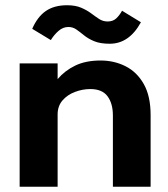

<svg xmlns="http://www.w3.org/2000/svg" viewBox="-20 -713 640 733"><path d="M55 0V-471H200V-411Q227 -443 267 -462.5Q307 -482 364 -482Q416 -482 459.5 -460Q503 -438 529 -392Q555 -346 555 -274V0H411V-272Q411 -318 390.5 -345.5Q370 -373 325 -373Q295 -373 266 -362Q237 -351 218.5 -329.5Q200 -308 200 -276V0ZM446 -672 518 -628Q473 -546 399 -546Q363 -546 340 -555.5Q317 -565 301 -578Q285 -591 271.5 -600.5Q258 -610 241 -610Q221 -610 204 -595.5Q187 -581 174 -560L103 -603Q123 -649 155 -671Q187 -693 236 -693Q268 -693 290 -683.5Q312 -674 328 -662Q344 -650 358.5 -640.5Q373 -631 391 -631Q411 -631 423.5 -642.5Q436 -654 446 -672Z"/></svg>

Font: Inconsolata Expanded Black
Style: Regular
Weight: 900
Width: 7
Monospace: yes
Designer: Raph Levien, Cyreal, Brenton Simpson
Foundry: Raph Levien, Cyreal, Google
Version: Version 3.001; ttfautohint (v1.8.2.53-6de2)